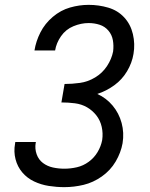

<svg xmlns="http://www.w3.org/2000/svg" viewBox="-20 -763 616 791"><path d="M245 8Q285 8 324.5 -1.5Q364 -11 399.5 -36Q435 -61 456.5 -97.5Q478 -134 485 -173Q492 -216 481 -256.5Q470 -297 444 -328Q418 -359 381 -376Q418 -388 450.5 -411.5Q483 -435 503.5 -469.5Q524 -504 530 -541Q537 -582 527.5 -622.5Q518 -663 491.5 -691.5Q465 -720 426 -731.5Q387 -743 345 -743Q307 -743 268.5 -732Q230 -721 197.5 -693.5Q165 -666 146.5 -629.5Q128 -593 122 -555H207Q212 -586 231.5 -614Q251 -642 282.5 -655Q314 -668 345 -668Q369 -668 390.5 -661Q412 -654 426.5 -637Q441 -620 445 -597.5Q449 -575 446 -551Q440 -520 421 -491Q402 -462 372 -444Q342 -426 309.5 -421.5Q277 -417 246 -417L233 -341Q261 -341 288.5 -337.5Q316 -334 338.5 -321Q361 -308 377 -287.5Q393 -267 399 -240.5Q405 -214 401 -186Q396 -160 382 -136.5Q368 -113 345.5 -96.5Q323 -80 297 -74Q271 -68 245 -68Q221 -68 198 -73Q175 -78 157 -91.5Q139 -105 131 -127.5Q123 -150 127 -174L128 -178H43Q42 -174 42 -171Q36 -138 44 -107Q52 -76 72 -52.5Q92 -29 120.5 -15.5Q149 -2 181 3Q213 8 245 8Z"/></svg>

Font: Iosevka Sparkle Oblique
Style: Regular
Weight: 400
Italic angle: -9°
Designer: Belleve Invis
Foundry: Belleve Invis
Version: Version 4.5.0; ttfautohint (v1.8.3)